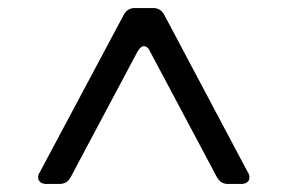

<svg xmlns="http://www.w3.org/2000/svg" viewBox="-20 -753 716 478"><path d="M389 -716 597 -324Q601 -319 601 -311Q601 -304 595.5 -299.5Q590 -295 580 -295H548Q529 -295 520 -312L354 -624Q348 -638 338 -638Q330 -638 322 -624L156 -312Q147 -295 128 -295H96Q86 -295 80.5 -299.5Q75 -304 75 -311Q75 -319 79 -324L288 -716Q297 -733 316 -733H361Q380 -733 389 -716Z"/></svg>

Font: Shippori Gothic B2 Bold
Style: Regular
Weight: 700
Designer: FONTDASU
Foundry: FONTDASU / Google Inc. / but / Adobe
Version: Version 1.130